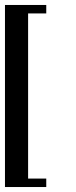

<svg xmlns="http://www.w3.org/2000/svg" viewBox="-20 -752 304 772"><path d="M0 -732V0H166V-34H93V-698H166V-732Z"/></svg>

Font: Neocyr
Style: Regular
Weight: 400
Designer: Viktar Palstsiuk <vipals@gmail.com>
Version: 1.00